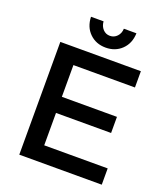

<svg xmlns="http://www.w3.org/2000/svg" viewBox="-160 -1010 975 1120"><g transform="rotate(20 328.0 -449.5)"><path d="M92 -700H592V-599H210V-402H552V-302H210V-101H604V0H92ZM288 -899Q290 -870 307.5 -851Q325 -832 351 -832Q377 -832 395 -851Q413 -870 414 -899H492Q490 -836 450.5 -797.5Q411 -759 351 -759Q291 -759 251.5 -797.5Q212 -836 210 -899Z"/></g></svg>

Font: Alexandria
Style: Regular
Weight: 400
Designer: Mohamed Gaber
Foundry: Kief Type Foundry
Version: Version 5.100